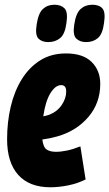

<svg xmlns="http://www.w3.org/2000/svg" viewBox="-20 -782 462 812"><path d="M342 -23Q308 -6 268.5 2Q229 10 193 10Q104 10 57 -42.5Q10 -95 10 -193Q10 -266 25.5 -331.5Q41 -397 72.5 -447.5Q104 -498 150.5 -527Q197 -556 259 -556Q331 -556 367.5 -520Q404 -484 404 -427Q404 -346 353.5 -287Q303 -228 222 -205Q190 -196 159 -192Q163 -159 177.5 -149.5Q192 -140 217 -140Q238 -140 264 -145.5Q290 -151 320 -163ZM239 -422Q214 -422 193 -387.5Q172 -353 163 -290Q178 -293 189 -297Q222 -310 241 -338Q260 -366 260 -395Q260 -422 239 -422ZM344 -604Q318 -604 302.5 -619Q287 -634 294 -678Q301 -726 321 -744Q341 -762 371 -762Q399 -762 413 -746.5Q427 -731 420 -685Q414 -638 394 -621Q374 -604 344 -604ZM184 -604Q157 -604 142.5 -619Q128 -634 135 -678Q142 -726 161.5 -744Q181 -762 210 -762Q238 -762 253 -746.5Q268 -731 261 -685Q255 -638 234.5 -621Q214 -604 184 -604Z"/></svg>

Font: Georama Condensed ExtraBold
Style: Italic
Weight: 800
Width: 3
Italic angle: -9°
Designer: Jean-Baptiste Levee
Foundry: Production Type
Version: Version 1.000